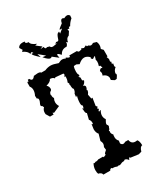

<svg xmlns="http://www.w3.org/2000/svg" viewBox="-189 -851 823 941"><g transform="rotate(-30 222.0 -380.5)"><path d="M257.8 2.9Q249.5 -10.3 237.8 -10.3Q235.4 -5.9 231 -5.9Q223.6 -5.9 219.7 -4.4Q209 1 205.1 1Q202.1 1 199.2 -1Q196.3 1 193.4 1Q189.9 1 180.2 -2.9Q176.8 -3.9 171.4 -3.9L168.5 -3.4Q164.6 -3.4 163.1 -7.3Q153.8 -7.3 151.4 1H112.3Q110.4 -12.2 92.3 -15.6Q88.9 -22 88.9 -36.6Q88.9 -54.7 98.6 -71.8Q100.6 -69.8 103 -69.8Q106 -69.8 109.9 -72.8Q111.8 -72.3 114.3 -72.3Q120.1 -72.3 127.9 -76.2H154.8L156.2 -71.8L171.4 -78.1L169.4 -81.5Q171.4 -87.9 184.1 -97.7L182.1 -114.3Q187.5 -124 187.5 -131.3Q187.5 -139.2 182.1 -148.9L192.4 -184.6Q182.1 -195.3 182.1 -215.3L186 -242.7L191.9 -238.3L192.9 -246.6Q192.9 -259.3 185.1 -267.1L193.4 -301.3Q185.5 -301.8 185.5 -325.2Q184.1 -326.7 184.1 -328.6Q184.1 -330.6 185.1 -332.5L188.5 -327.6Q191.9 -330.1 194.3 -342.8Q187.5 -345.2 187.5 -358.9Q187.5 -379.9 193.8 -399.4L186 -394.5L188.5 -413.6Q195.8 -420.9 196.8 -436.5Q190.4 -437 190.4 -462.4Q188.5 -463.4 188.5 -464.8Q188.5 -466.3 190.9 -468.8L186 -478Q192.4 -488.8 192.4 -509.3L186 -507.8L192.4 -519.5L190.4 -525.9L146.5 -529.8L142.6 -525.9Q136.7 -535.2 119.6 -536.1Q113.8 -522 88.4 -515.6Q99.1 -506.8 99.1 -492.7Q99.1 -488.8 96.7 -485.6Q94.2 -482.4 91.3 -481.4Q88.4 -480.5 85.4 -473.1Q84 -469.7 84 -467.3Q84 -464.4 85.9 -462.4Q85.4 -460.9 85.4 -458.5Q85.4 -453.1 90.3 -444.8Q84.5 -435.1 84.5 -424.3Q84.5 -411.1 92.3 -398.9L54.7 -382.3L47.9 -386.2L48.3 -376H27.8L15.1 -397L14.6 -404.3Q14.6 -420.9 25.4 -430.2L20.5 -440.4Q14.6 -440.9 14.6 -446.8Q14.6 -451.7 19 -459.7Q23.4 -467.8 23.4 -474.6Q23.4 -484.4 16.1 -484.4L15.1 -501Q22.9 -516.1 22.9 -530.3Q22.9 -543.5 15.1 -552.7V-575.2L18.6 -579.6L19.5 -576.7Q23.9 -576.7 23.9 -586.9H32.2Q37.1 -576.7 43.9 -576.7Q50.8 -576.7 59.1 -588.4L80.6 -590.3Q95.7 -590.3 98.6 -584H121.6Q138.2 -591.3 155.3 -591.3Q169.4 -591.3 196.3 -581.5Q209.5 -588.9 219.7 -588.9Q229 -588.9 235.8 -583.5L239.3 -587.9Q250 -580.1 255.9 -580.1Q259.8 -580.1 259.8 -585L259.3 -588.4H302.7Q306.2 -581.1 312 -581.1L325.7 -584L326.7 -589.4L340.3 -584L354.5 -590.8L356.9 -584H365.2Q371.1 -578.1 377.4 -578.1Q383.8 -578.1 390.6 -583.5L409.2 -578.1Q413.6 -568.4 413.6 -558.6Q413.6 -548.8 409.2 -538.6L419.4 -527.8V-490.7L414.1 -489.7L419.4 -476.1L417.5 -461.4L422.4 -460L419.4 -446.8L426.3 -448.2L423.8 -432.1L427.7 -425.8Q411.6 -413.1 411.6 -396.5Q414.6 -395 414.6 -393.6Q414.6 -392.6 414.1 -392.1Q412.6 -389.6 412.6 -386.7L403.3 -372.6L392.6 -371.6L376 -382.3V-387.2L375.5 -388.2Q375.5 -389.6 377 -391.1Q377 -412.1 351.1 -421.9Q354.5 -426.8 354.5 -433.6Q354.5 -440.4 351.1 -446.8Q357.9 -456.5 363.3 -456.5L369.1 -455.1Q370.6 -457 370.6 -458.5Q370.6 -460.4 368.2 -460.9Q368.2 -469.7 362.8 -469.7L360.4 -469.2L358.9 -471.2Q363.3 -482.9 363.3 -494.1L361.3 -507.3Q364.7 -512.2 364.7 -517.6Q366.2 -518.6 366.2 -519.5Q366.2 -521.5 363.3 -523.9Q355.5 -516.1 351.1 -516.1Q346.7 -516.1 343.3 -524.9L346.7 -527.8Q332 -543 316.9 -543Q300.8 -543 282.2 -525.9L267.1 -533.2L252.9 -532.2Q248 -519.5 248 -502Q248 -488.8 252.9 -483.9V-475.6H245.1L252.9 -467.3V-451.2L261.2 -446.8Q255.4 -430.2 242.7 -425.8Q254.4 -423.3 254.4 -414.6Q254.4 -408.2 248.5 -398.9L252 -395Q249.5 -384.3 242.7 -376L247.6 -351.1L254.4 -352.5L247.6 -309.1L254.4 -301.8L247.6 -294.9L254.4 -289.1L247.6 -280.8Q247.6 -276.9 251 -276.9Q252.9 -279.8 259.8 -279.8Q250.5 -266.1 250.5 -252Q250.5 -239.3 258.3 -228.5Q248.5 -212.9 248.5 -205.6Q248.5 -201.7 251.2 -199.5Q253.9 -197.3 253.9 -193.4Q253.9 -187 252 -185.8Q250 -184.6 250 -180.7Q250 -176.8 245.6 -174.3Q243.2 -172.9 243.2 -171.4Q243.2 -169.9 245.6 -168Q244.6 -165 244.6 -162.1Q244.6 -153.3 252.9 -145Q251 -141.6 251 -130.4Q251 -115.7 261.2 -105.5L259.3 -90.8Q264.2 -80.6 272.9 -80.6Q278.3 -80.6 285.2 -85H302.7Q306.6 -60.5 329.6 -60.5L340.3 -61.5Q349.1 -51.8 349.1 -28.3Q336.4 -28.3 329.6 -3.4L312.5 1.5L269 -4.4L263.2 -9.3ZM181.6 -626.5Q177.7 -622.1 173.3 -622.1Q161.6 -622.1 141.1 -646.5L161.1 -644.5L127.4 -672.4L134.3 -651.4Q103 -679.2 103 -686Q103 -688 106 -688L113.3 -686.5Q110.4 -694.8 106.4 -694.8Q102.5 -694.8 98.1 -689.5Q94.7 -707.5 67.9 -719.2L75.2 -726.6L65.4 -742.7Q71.3 -757.8 92.8 -757.8L104.5 -756.8L103.5 -752.9Q103.5 -745.1 119.6 -744.6Q121.1 -728.5 151.4 -716.8L139.2 -713.9L167.5 -692.4L152.3 -685.5L171.4 -687.5Q172.9 -676.3 179.2 -676.3L185.5 -678.2L199.2 -674.3Q200.2 -666 213.4 -666L237.3 -669.9L228.5 -671.9L236.8 -677.7L243.7 -676.3Q249 -676.3 251 -681.4Q252.9 -686.5 255.1 -693.1Q257.3 -699.7 261.2 -706.1Q265.1 -712.4 274.4 -714.8V-703.6L294.9 -720.7H281.7Q281.7 -725.6 306.6 -743.2Q310.1 -762.7 319.8 -762.7Q324.2 -762.7 329.6 -758.8Q339.4 -764.2 346.7 -764.2Q356 -764.2 361.3 -755.4L359.9 -740.7Q344.2 -728 335 -710.4H327.1L326.7 -703.1L314.9 -702.6L318.4 -693.4L305.7 -673.8Q289.6 -669.4 286.1 -647L278.8 -653.8V-650.9Q278.8 -641.1 270 -632.3H265.1Q241.2 -632.3 229.5 -609.4Q217.3 -623 212.4 -623Q209.5 -623 209.5 -618.2L212.4 -602.5Z"/></g></svg>

Font: Truetypewriter PolyglOTT
Style: Regular
Weight: 400
Designer: Sergey Beatoff a.k.a. Sam_T
Version: Version 3.76